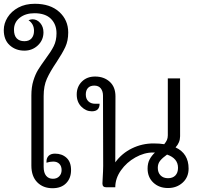

<svg xmlns="http://www.w3.org/2000/svg" viewBox="-52 -991 1053 1016"><path d="M114 -115V-486Q114 -530 124.5 -564Q135 -598 149.5 -621.5Q164 -645 188 -678Q218 -718 232.5 -747Q247 -776 247 -815Q247 -862 217.5 -891.5Q188 -921 130 -921Q83 -921 52.5 -897Q22 -873 22 -834Q22 -803 36.5 -788Q51 -773 77 -773Q102 -773 115 -788Q128 -803 128 -828Q128 -864 99 -884Q111 -889 120 -889Q144 -889 161 -869Q178 -849 178 -820Q178 -779 148.5 -751Q119 -723 77 -723Q31 -723 -0.5 -751.5Q-32 -780 -32 -832Q-32 -867 -12 -899Q8 -931 45 -951Q82 -971 132 -971Q214 -971 261.5 -928Q309 -885 309 -819Q309 -775 293.5 -742Q278 -709 247 -662Q213 -612 196 -574Q179 -536 179 -483V-108Q179 -77 192 -61Q205 -45 228 -45Q249 -45 261.5 -58Q274 -71 274 -91Q274 -112 262 -124Q250 -136 230 -136Q212 -136 194 -130V-137Q194 -155 205.5 -166.5Q217 -178 239 -178Q276 -178 300 -156Q324 -134 324 -91Q324 -48 298 -21.5Q272 5 226 5Q176 5 145 -26.5Q114 -58 114 -115Z M946 -99Q946 -53 914.5 -24.5Q883 4 837 4Q790 4 759.5 -24.5Q729 -53 729 -99Q729 -127 739.5 -147Q750 -167 768 -184H757Q711 -184 664.5 -158Q618 -132 588 -89.5Q558 -47 558 0H510Q490 0 490 -20Q490 -31 491 -40Q494 -91 494 -113L493 -485Q493 -508 481.5 -523Q470 -538 447 -538Q425 -538 413.5 -525.5Q402 -513 402 -491Q402 -468 415.5 -455Q429 -442 451 -442H475Q475 -402 434 -402Q403 -402 378.5 -426.5Q354 -451 354 -491Q354 -532 381 -559Q408 -586 451 -586Q498 -586 528.5 -558.5Q559 -531 559 -481L558 -132Q593 -180 646.5 -206Q700 -232 760 -232Q792 -232 817 -228Q827 -240 831.5 -250.5Q836 -261 836 -275V-576H901V-270Q901 -237 877 -211Q946 -179 946 -99ZM890 -103Q890 -153 832 -173Q808 -156 795.5 -140.5Q783 -125 783 -103Q783 -78 797.5 -63Q812 -48 837 -48Q862 -48 876 -62.5Q890 -77 890 -103Z"/></svg>

Font: Krub
Style: Regular
Weight: 400
Designer: Ekaluck Peanpanawate
Foundry: Cadson Demak Co.,Ltd.
Version: Version 1.000; ttfautohint (v1.6)